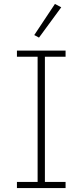

<svg xmlns="http://www.w3.org/2000/svg" viewBox="-20 -955 419 975"><path d="M66 0V-31H171V-667H66V-698H313V-667H208V-31H313V0ZM178 -764 154 -777 259 -935 291 -918Z"/></svg>

Font: IBM Plex Sans ExtLt
Style: Regular
Weight: 200
Designer: Mike Abbink, Paul van der Laan, Pieter van Rosmalen
Foundry: Bold Monday
Version: Version 3.005